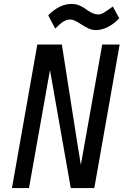

<svg xmlns="http://www.w3.org/2000/svg" viewBox="-20 -950 640 970"><path d="M168.5 -725H292.5L368 -243L388.5 -117L496.5 -725H584.5L456.5 0H337.5L232.5 -596L126.5 0H40.5ZM384 -831Q366.5 -842 355.2 -846.8Q344 -851.5 333.5 -851.5Q316.5 -851.5 299 -840.2Q281.5 -829 259 -805.5L223.5 -872.5Q280.5 -930 340.5 -930Q365 -930 382.2 -922Q399.5 -914 410 -906.5Q420.5 -899 423.5 -897Q452.5 -877 475.5 -877Q488 -877 498.5 -882.5Q509 -888 529.5 -902.5L550 -917L582.5 -857.5Q555.5 -829 524.5 -813.5Q493.5 -798 465.5 -798Q445 -798 428 -805.8Q411 -813.5 384 -831Z"/></svg>

Font: JuliaMono Italic
Style: Regular
Weight: 400
Italic angle: -9°
Monospace: yes
Designer: cormullion
Foundry: corm
Version: Version 0.049; ttfautohint (v1.8.4)